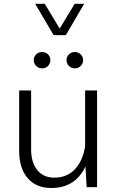

<svg xmlns="http://www.w3.org/2000/svg" viewBox="-20 -963 612 988"><path d="M161.1 -943.4H210.4L287.1 -815.9L364.3 -943.4H413.1L318.8 -782.2H255.9ZM153.8 -653.8Q153.8 -670.9 166 -683.1Q178.2 -695.3 196.3 -695.3Q214.8 -695.3 227.1 -683.1Q239.3 -670.9 239.3 -653.8Q239.3 -636.2 227.1 -623.8Q214.8 -611.3 196.3 -611.3Q178.2 -611.3 166 -623.8Q153.8 -636.2 153.8 -653.8ZM322.3 -653.8Q322.3 -670.9 334.5 -683.1Q346.7 -695.3 364.7 -695.3Q383.3 -695.3 395.5 -683.1Q407.7 -670.9 407.7 -653.8Q407.7 -636.2 395.5 -623.8Q383.3 -611.3 364.7 -611.3Q346.7 -611.3 334.5 -623.8Q322.3 -636.2 322.3 -653.8ZM78.6 -185.5V-497.6H140.1V-193.8Q140.1 -127.4 171.6 -88.1Q203.1 -48.8 259.3 -48.8Q323.2 -48.8 364 -90.6Q404.8 -132.3 418 -209.5V-497.6H479.5V0H425.8L419.9 -106.4Q367.2 4.4 244.1 4.4Q165.5 4.4 122.1 -46.6Q78.6 -97.7 78.6 -185.5Z"/></svg>

Font: Estedad-FD Light
Style: Regular
Weight: 300
Designer: Amin Abedi
Version: Version 7.3